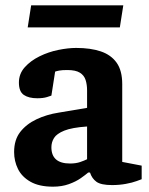

<svg xmlns="http://www.w3.org/2000/svg" viewBox="-20 -689 560 721"><path d="M179 12Q127 12 94.5 -6.5Q62 -25 47.5 -54.5Q33 -84 33 -118Q33 -164 56 -193.5Q79 -223 117 -241Q155 -259 200 -266L307 -284V-350Q307 -371 301.5 -388.5Q296 -406 280 -416Q264 -426 233 -426Q213 -426 202.5 -424Q192 -422 187 -420L173 -330Q171 -329 156.5 -324.5Q142 -320 120 -320Q88 -320 69.5 -332.5Q51 -345 51 -379Q51 -412 73 -436.5Q95 -461 128.5 -477.5Q162 -494 199 -501.5Q236 -509 266 -509Q320 -509 358.5 -496Q397 -483 418 -453.5Q439 -424 439 -373V-81L512 -67V-16Q509 -15 493 -9Q477 -3 452.5 1.5Q428 6 401 6Q359 6 342 -6.5Q325 -19 318 -41H311Q302 -33 283.5 -20Q265 -7 238.5 2.5Q212 12 179 12ZM243 -75Q265 -75 281 -80.5Q297 -86 307 -91V-214Q250 -210 221.5 -198.5Q193 -187 183 -171Q173 -155 173 -136Q173 -75 243 -75ZM84 -586 97 -669H443L430 -586Z"/></svg>

Font: Faustina
Style: Bold
Weight: 700
Designer: Alfonso Garcia
Foundry: http://www.omnibus-type.com
Version: Version 1.200